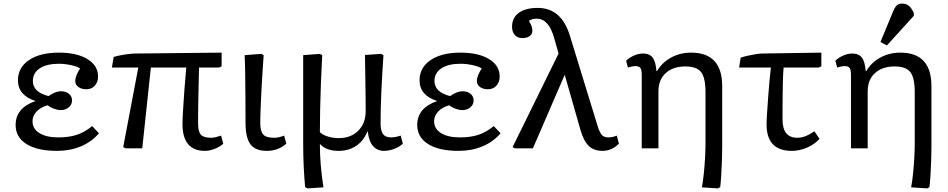

<svg xmlns="http://www.w3.org/2000/svg" viewBox="-20 -826 5277 1069"><path d="M297 14Q188 14 127.5 -24Q67 -62 67 -130Q67 -225 177 -263V-264Q80 -295 80 -379Q80 -450 141.5 -491.5Q203 -533 308 -533Q408 -533 467 -497Q526 -461 526 -400Q526 -369 508 -349Q490 -329 461 -329Q433 -329 416 -342Q399 -355 399 -375Q399 -403 426 -445Q410 -456 375 -463.5Q340 -471 308 -471Q240 -471 201.5 -445.5Q163 -420 163 -375Q163 -313 250 -291Q289 -318 319 -318Q346 -318 363.5 -304Q381 -290 381 -267Q381 -244 363 -228.5Q345 -213 319 -213Q301 -213 280.5 -220.5Q260 -228 245 -240Q206 -229 183.5 -205Q161 -181 161 -151Q161 -109 199.5 -85Q238 -61 305 -61Q364 -61 408 -75.5Q452 -90 493 -124L531 -84Q490 -36 430 -11Q370 14 297 14Z M1121 14Q996 14 996 -136Q996 -160 999 -210Q1002 -260 1006.5 -323.5Q1011 -387 1017 -450H820L772 0H679L666 -7L750 -450H603L613 -509Q630 -514 653 -518.5Q676 -523 698.5 -525.5Q721 -528 735 -528L1214 -533V-457L1201 -450H1088Q1086 -362 1085 -310.5Q1084 -259 1083.5 -230Q1083 -201 1083 -181Q1083 -161 1083 -136Q1083 -93 1098.5 -76Q1114 -59 1154 -59Q1167 -59 1178 -61.5Q1189 -64 1211 -71L1223 -26Q1207 -10 1177 2Q1147 14 1121 14Z M1466 14Q1402 14 1374.5 -22.5Q1347 -59 1347 -143Q1347 -217 1346.5 -290Q1346 -363 1345 -423.5Q1344 -484 1342 -519L1435 -526L1448 -519Q1446 -488 1443 -445.5Q1440 -403 1437.5 -357Q1435 -311 1433 -268Q1431 -225 1430 -192Q1429 -159 1429 -142Q1429 -95 1445.5 -77Q1462 -59 1505 -59Q1518 -59 1531 -61.5Q1544 -64 1562 -71L1574 -26Q1529 14 1466 14Z M1692 223 1679 216Q1674 165 1671 102Q1668 39 1668 -34V-519L1761 -526L1774 -519Q1770 -447 1767 -369Q1764 -291 1762.5 -218.5Q1761 -146 1761 -90Q1776 -75 1805 -66Q1834 -57 1866 -57Q1934 -57 1975 -98.5Q2016 -140 2016 -207Q2016 -236 2015.5 -286Q2015 -336 2014 -397Q2013 -458 2012 -520L2102 -526L2115 -519Q2112 -476 2109 -425Q2106 -374 2103.5 -322Q2101 -270 2100 -222.5Q2099 -175 2099 -140Q2099 -98 2112.5 -79.5Q2126 -61 2157 -61Q2181 -61 2211 -71L2223 -26Q2204 -8 2174.5 3Q2145 14 2118 14Q2080 14 2056.5 -13.5Q2033 -41 2028 -93H2025Q2004 -41 1962.5 -13.5Q1921 14 1865 14Q1797 14 1763 -23H1761Q1761 92 1781 217Z M2533 14Q2424 14 2363.5 -24Q2303 -62 2303 -130Q2303 -225 2413 -263V-264Q2316 -295 2316 -379Q2316 -450 2377.5 -491.5Q2439 -533 2544 -533Q2644 -533 2703 -497Q2762 -461 2762 -400Q2762 -369 2744 -349Q2726 -329 2697 -329Q2669 -329 2652 -342Q2635 -355 2635 -375Q2635 -403 2662 -445Q2646 -456 2611 -463.5Q2576 -471 2544 -471Q2476 -471 2437.5 -445.5Q2399 -420 2399 -375Q2399 -313 2486 -291Q2525 -318 2555 -318Q2582 -318 2599.5 -304Q2617 -290 2617 -267Q2617 -244 2599 -228.5Q2581 -213 2555 -213Q2537 -213 2516.5 -220.5Q2496 -228 2481 -240Q2442 -229 2419.5 -205Q2397 -181 2397 -151Q2397 -109 2435.5 -85Q2474 -61 2541 -61Q2600 -61 2644 -75.5Q2688 -90 2729 -124L2767 -84Q2726 -36 2666 -11Q2606 14 2533 14Z M3414 -71 3426 -26Q3386 14 3335 14Q3287 14 3258.5 -13Q3230 -40 3212 -102L3125 -407H3123L2947 0H2847L2834 -7L3090 -528L3066 -612Q3036 -722 2969 -722Q2941 -722 2925 -710Q2937 -689 2940.5 -678Q2944 -667 2944 -653Q2944 -636 2929 -625Q2914 -614 2888 -614Q2862 -614 2846.5 -631Q2831 -648 2831 -677Q2831 -727 2868.5 -754.5Q2906 -782 2974 -782Q3106 -782 3153 -627L3306 -129Q3318 -89 3330.5 -75Q3343 -61 3367 -61Q3391 -61 3414 -71Z M3977 223 3888 217Q3894 185 3898.5 142Q3903 99 3905.5 54.5Q3908 10 3908 -26V-312Q3908 -393 3883.5 -424.5Q3859 -456 3796 -456Q3727 -456 3686.5 -419Q3646 -382 3646 -317V0H3553V-409Q3553 -437 3545.5 -447.5Q3538 -458 3518 -458Q3502 -458 3476 -450L3466 -488Q3485 -506 3510.5 -517Q3536 -528 3560 -528Q3596 -528 3613.5 -505.5Q3631 -483 3635 -430H3638Q3666 -478 3716.5 -505.5Q3767 -533 3828 -533Q4001 -533 4001 -346V-7Q4001 26 3999.5 69Q3998 112 3995.5 151.5Q3993 191 3990 216Z M4389 14Q4248 14 4248 -133Q4248 -153 4250.5 -192.5Q4253 -232 4256.5 -279.5Q4260 -327 4264 -372.5Q4268 -418 4272 -450H4095L4104 -505Q4121 -511 4144 -516Q4167 -521 4188.5 -524.5Q4210 -528 4223 -528L4553 -533V-457L4539 -450H4343Q4340 -419 4339 -377.5Q4338 -336 4337.5 -293.5Q4337 -251 4337 -215.5Q4337 -180 4337 -160Q4337 -59 4419 -59Q4442 -59 4464 -67.5Q4486 -76 4514 -95L4543 -53Q4515 -22 4473 -4Q4431 14 4389 14Z M5142 223 5053 217Q5059 185 5063.5 142Q5068 99 5070.5 54.5Q5073 10 5073 -26V-312Q5073 -393 5048.5 -424.5Q5024 -456 4961 -456Q4892 -456 4851.5 -419Q4811 -382 4811 -317V0H4718V-409Q4718 -437 4710.5 -447.5Q4703 -458 4683 -458Q4667 -458 4641 -450L4631 -488Q4650 -506 4675.5 -517Q4701 -528 4725 -528Q4761 -528 4778.5 -505.5Q4796 -483 4800 -430H4803Q4831 -478 4881.5 -505.5Q4932 -533 4993 -533Q5166 -533 5166 -346V-7Q5166 26 5164.5 69Q5163 112 5160.5 151.5Q5158 191 5155 216ZM4918 -573 4882 -592 4952 -761Q4963 -787 4973.5 -796.5Q4984 -806 5003 -806Q5025 -806 5040 -794Q5055 -782 5068 -753V-738Z"/></svg>

Font: Literata 7pt
Style: Regular
Weight: 400
Designer: Latin by Veronika Burian and Jose Scaglione. Greek by Irene Vlachou. Cyrillic by Vera Evstafieva.
Foundry: TypeTogether
Version: Version 3.002